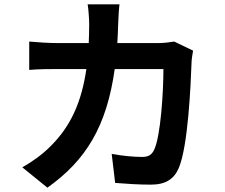

<svg xmlns="http://www.w3.org/2000/svg" viewBox="-20 -822 1040 887"><path d="M532 -802H385C389 -778 392 -732 392 -710C392 -680 391 -651 390 -623H247C209 -623 157 -626 115 -630V-499C158 -503 213 -503 247 -503H379C357 -351 307 -239 214 -147C174 -106 124 -72 83 -49L199 45C378 -82 473 -239 510 -503H735C735 -395 722 -195 693 -132C682 -108 668 -97 636 -97C597 -97 545 -102 496 -111L512 23C560 27 620 31 677 31C746 31 784 5 806 -46C849 -148 861 -427 865 -535C865 -546 869 -572 872 -588L785 -630C761 -626 735 -623 710 -623H522C524 -652 525 -682 526 -713C527 -737 529 -779 532 -802Z"/></svg>

Font: Noto Sans HK
Style: Bold
Weight: 700
Designer: Ryoko NISHIZUKA 西塚涼子 (kana, bopomofo & ideographs); Paul D. Hunt (Latin, Greek & Cyrillic); Sandoll Communications 산돌커뮤니
Foundry: Adobe
Version: Version 2.002;hotconv 1.0.116;makeotfexe 2.5.65601